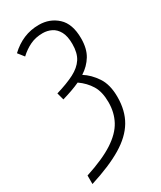

<svg xmlns="http://www.w3.org/2000/svg" viewBox="-224 -799 882 1054"><g transform="rotate(-30 216.5 -272.0)"><path d="M33 126Q147 89 212.5 46.5Q278 4 306 -48Q334 -100 334 -165Q334 -231 309 -272Q284 -313 241 -343Q215 -331 186.5 -321Q158 -311 127 -302L115 -347Q186 -368 231.5 -391.5Q277 -415 299.5 -449.5Q322 -484 322 -541Q322 -591 306 -620Q290 -649 264.5 -661.5Q239 -674 210 -674Q165 -674 129.5 -657Q94 -640 63 -611L33 -649Q72 -686 117 -705Q162 -724 214 -724Q283 -724 331 -680Q379 -636 379 -544Q379 -479 353.5 -437Q328 -395 284 -367Q327 -340 359 -292Q391 -244 391 -166Q391 -79 354 -16.5Q317 46 238.5 93Q160 140 33 180Z"/></g></svg>

Font: Noto Sans ExtraCondensed Light
Style: Regular
Weight: 300
Width: 2
Designer: Monotype Design Team
Foundry: Monotype Imaging Inc.
Version: Version 2.013; ttfautohint (v1.8.4.7-5d5b)